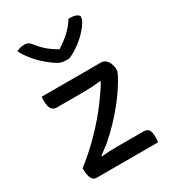

<svg xmlns="http://www.w3.org/2000/svg" viewBox="-197 -936 944 1046"><g transform="rotate(-30 275.0 -413.5)"><path d="M61 -532H434Q451 -532 463 -521Q475 -510 481.5 -493Q488 -476 488 -458V-453Q488 -444 475.5 -420Q463 -396 441 -362Q419 -328 388 -289Q357 -250 319 -210Q281 -170 239 -134Q225 -123 210 -112Q195 -101 182 -91L183 -86Q208 -89 232 -90Q256 -91 282 -91H444Q470 -91 479 -77Q488 -63 488 -32Q488 -24 487.5 -15Q487 -6 485 0H100Q84 0 75.5 -10Q67 -20 63 -38Q59 -56 59 -75V-83Q112 -124 163.5 -173.5Q215 -223 261.5 -277.5Q308 -332 344 -386Q353 -399 363 -413.5Q373 -428 380 -442L378 -447Q348 -443 322.5 -441.5Q297 -440 269 -440H103Q87 -440 77 -448.5Q67 -457 63 -472.5Q59 -488 59 -509Q59 -515 59.5 -521Q60 -527 61 -532ZM294 -637H274Q258 -637 243.5 -641.5Q229 -646 202 -665Q186 -677 168 -692Q150 -707 132.5 -725.5Q115 -744 99 -765.5Q83 -787 70 -812Q81 -819 93 -822Q105 -825 121 -825Q136 -825 145.5 -819Q155 -813 169 -795Q190 -768 219 -744Q240 -727 273 -708H275Q316 -734 344 -760Q380 -793 399 -827H405Q425 -827 438 -823.5Q451 -820 457.5 -814.5Q464 -809 464 -802Q464 -794 458.5 -781Q453 -768 438 -748Q425 -732 408.5 -715Q392 -698 373 -683.5Q354 -669 334 -657Q314 -645 294 -637Z"/></g></svg>

Font: Code D Ace
Style: Regular
Weight: 400
Version: Version 1.085; ttfautohint (v1.8.4.7-5d5b);Nerd Fonts 3.0.2